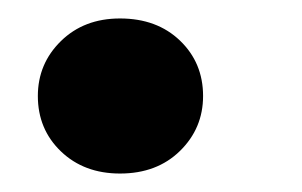

<svg xmlns="http://www.w3.org/2000/svg" viewBox="-20 -183 327 208"><path d="M110 5Q71 5 46 -19Q21 -43 21 -79Q21 -114 46 -138.5Q71 -163 110 -163Q150 -163 175 -139Q200 -115 200 -79Q200 -44 175 -19.5Q150 5 110 5Z"/></svg>

Font: DM Sans 10pt Black
Style: Italic
Weight: 900
Italic angle: -10°
Version: Version 4.004;gftools[0.9.30]